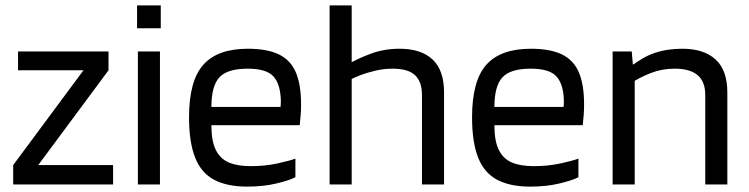

<svg xmlns="http://www.w3.org/2000/svg" viewBox="-20 -685 2783 713"><path d="M400 0H29V-72L290 -424H47V-494H383V-424L122 -72H400Z M492 0V-494H574V0ZM489 -580V-665H577V-580Z M900 -430Q824 -430 794.5 -397.5Q765 -365 765 -288H1022Q1022 -292 1022.5 -297.5Q1023 -303 1023 -309Q1022 -371 996 -400.5Q970 -430 900 -430ZM1077 -27Q1057 -16 1008 -4Q959 8 898 8Q823 8 775 -17.5Q727 -43 704.5 -100Q682 -157 682 -250Q682 -385 735 -444.5Q788 -504 900 -504Q972 -504 1015.5 -483Q1059 -462 1078.5 -416.5Q1098 -371 1098 -298Q1098 -274 1096.5 -256.5Q1095 -239 1093 -220H765Q765 -161 781.5 -128Q798 -95 830 -81.5Q862 -68 911 -68Q964 -68 1010 -78Q1056 -88 1077 -96Z M1204 0V-665H1286V0ZM1268 -382V-444Q1309 -468 1358 -486Q1407 -504 1464 -504Q1544 -504 1586.5 -464Q1629 -424 1629 -342V0H1547V-332Q1547 -382 1521 -406Q1495 -430 1438 -430Q1407 -430 1376 -423Q1345 -416 1317.5 -405.5Q1290 -395 1268 -382Z M1951 -430Q1875 -430 1845.5 -397.5Q1816 -365 1816 -288H2073Q2073 -292 2073.5 -297.5Q2074 -303 2074 -309Q2073 -371 2047 -400.5Q2021 -430 1951 -430ZM2128 -27Q2108 -16 2059 -4Q2010 8 1949 8Q1874 8 1826 -17.5Q1778 -43 1755.5 -100Q1733 -157 1733 -250Q1733 -385 1786 -444.5Q1839 -504 1951 -504Q2023 -504 2066.5 -483Q2110 -462 2129.5 -416.5Q2149 -371 2149 -298Q2149 -274 2147.5 -256.5Q2146 -239 2144 -220H1816Q1816 -161 1832.5 -128Q1849 -95 1881 -81.5Q1913 -68 1962 -68Q2015 -68 2061 -78Q2107 -88 2128 -96Z M2255 0V-494H2326L2330 -446H2337V0ZM2320 -374V-436Q2364 -472 2410 -488Q2456 -504 2514 -504Q2594 -504 2637.5 -464Q2681 -424 2681 -342V0H2599V-332Q2599 -382 2570.5 -406Q2542 -430 2485 -430Q2438 -430 2396 -413.5Q2354 -397 2320 -374Z"/></svg>

Font: Blinker
Style: Regular
Weight: 400
Designer: Juergen Huber
Foundry: supertype
Version: 1.017